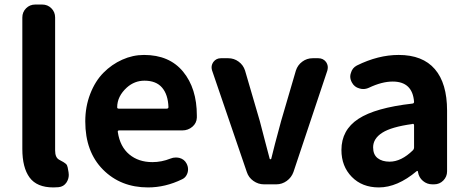

<svg xmlns="http://www.w3.org/2000/svg" viewBox="-20 -818 2075 852"><path d="M216.8 13.7Q143.6 13.7 111.3 -30.3Q79.1 -74.2 79.1 -157.2V-740.2Q79.1 -764.6 95.7 -781.2Q112.3 -797.9 136.7 -797.9H167Q191.4 -797.9 208 -781.2Q224.6 -764.6 224.6 -740.2V-150.4Q224.6 -119.1 242.2 -109.4Q243.2 -108.4 251 -104.5Q258.8 -100.6 261.7 -98.6Q264.6 -96.7 270 -92.8Q275.4 -88.9 277.3 -84.5Q279.3 -80.1 280.3 -75.2L284.2 -53.7Q285.2 -47.9 285.2 -42Q285.2 -24.4 275.4 -8.8Q262.7 10.7 239.3 12.7Q228.5 13.7 216.8 13.7Z M636.7 13.7Q515.6 13.7 437 -65.4Q358.4 -144.5 358.4 -279.3Q358.4 -344.7 380.4 -401.4Q402.3 -458 439 -495.1Q475.6 -532.2 522.5 -553.2Q569.3 -574.2 619.1 -574.2Q731.4 -574.2 792.5 -500Q853.5 -425.8 853.5 -305.7Q853.5 -300.8 853.5 -295.9Q852.5 -271.5 833.5 -255.4Q814.5 -239.3 789.1 -239.3H508.8Q501 -239.3 502.9 -231.4Q512.7 -167 553.7 -132.8Q594.7 -98.6 656.2 -98.6Q697.3 -98.6 736.3 -114.3Q748 -119.1 759.8 -119.1Q768.6 -119.1 776.4 -117.2Q797.9 -111.3 807.6 -92.8Q814.5 -80.1 814.5 -66.4Q814.5 -52.7 807.6 -40.5Q800.8 -28.3 788.1 -22.5Q713.9 13.7 636.7 13.7ZM500 -341.8Q500 -335.9 506.8 -335.9H719.7Q727.5 -335.9 727.5 -342.8Q727.5 -342.8 727.5 -342.8Q725.6 -398.4 699.2 -429.2Q672.9 -460 621.1 -460Q577.1 -460 543 -429.7Q500 -390.6 500 -341.8Z M1151.4 0Q1126 0 1104.5 -15.1Q1083 -30.3 1075.2 -54.7L920.9 -505.9Q918.9 -512.7 918.9 -519.5Q918.9 -531.2 926.8 -543Q939.5 -559.6 960 -559.6H993.2Q1018.6 -559.6 1039.1 -544.4Q1059.6 -529.3 1067.4 -504.9L1132.8 -281.2Q1140.6 -249 1157.2 -187.5Q1173.8 -126 1176.8 -113.3Q1177.7 -111.3 1180.2 -111.3Q1182.6 -111.3 1183.6 -113.3Q1195.3 -163.1 1227.5 -281.2L1293 -504.9Q1300.8 -529.3 1321.3 -544.4Q1341.8 -559.6 1367.2 -559.6H1392.6Q1414.1 -559.6 1426.8 -543Q1434.6 -531.2 1434.6 -519.5Q1434.6 -512.7 1432.6 -504.9L1282.2 -54.7Q1273.4 -30.3 1252.4 -15.1Q1231.4 0 1206.1 0Z M1661.1 13.7Q1586.9 13.7 1541 -33.2Q1495.1 -80.1 1495.1 -152.3Q1495.1 -241.2 1570.3 -290.5Q1645.5 -339.8 1810.5 -358.4Q1817.4 -359.4 1817.4 -366.2Q1810.5 -456.1 1722.7 -456.1Q1674.8 -456.1 1617.2 -428.7Q1604.5 -422.9 1591.8 -422.9Q1583 -422.9 1574.2 -425.8Q1552.7 -431.6 1542 -451.2Q1534.2 -464.8 1534.2 -478.5Q1534.2 -486.3 1537.1 -494.1Q1543 -516.6 1563.5 -527.3Q1658.2 -574.2 1749 -574.2Q1855.5 -574.2 1909.7 -511.2Q1963.9 -448.2 1963.9 -327.1V-57.6Q1963.9 -34.2 1947.3 -17.1Q1930.7 0 1906.2 0H1898.4Q1875 0 1856.9 -15.1Q1838.9 -30.3 1835 -53.7L1834 -58.6Q1833 -59.6 1831.5 -59.6Q1830.1 -59.6 1829.1 -58.6Q1743.2 13.7 1661.1 13.7ZM1709 -100.6Q1760.7 -100.6 1812.5 -151.4Q1817.4 -156.2 1817.4 -163.1V-261.7Q1817.4 -268.6 1811.5 -268.6Q1810.5 -268.6 1809.6 -267.6Q1716.8 -254.9 1676.3 -229Q1635.7 -203.1 1635.7 -164.1Q1635.7 -131.8 1655.8 -116.2Q1675.8 -100.6 1709 -100.6Z"/></svg>

Font: Gen Jyuu Gothic Bold
Style: Bold
Weight: 700
Designer: [Source Han Sans]
Ryoko NISHIZUKA  (kana & ideographs); Paul D. Hunt (Latin, Greek & Cyrillic); Wenlong ZHANG  (bopomofo
Version: Version 1.002.20150607